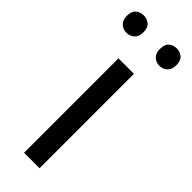

<svg xmlns="http://www.w3.org/2000/svg" viewBox="-257 -751 771 771"><g transform="rotate(45 128.5 -365.0)"><path d="M173 0H85V-536H173ZM-12 -681Q-12 -707 2 -718.5Q16 -730 35 -730Q54 -730 68 -718.5Q82 -707 82 -681Q82 -656 68 -643.5Q54 -631 35 -631Q16 -631 2 -643.5Q-12 -656 -12 -681ZM176 -681Q176 -707 189.5 -718.5Q203 -730 222 -730Q241 -730 255 -718.5Q269 -707 269 -681Q269 -656 255 -643.5Q241 -631 222 -631Q203 -631 189.5 -643.5Q176 -656 176 -681Z"/></g></svg>

Font: Noto Sans IKEA
Style: Regular
Weight: 400
Designer: Monotype Design Team
Foundry: Monotype Imaging Inc.
Version: Version 2.001